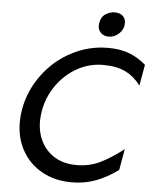

<svg xmlns="http://www.w3.org/2000/svg" viewBox="-61 -960 820 1025"><g transform="rotate(5 349.5 -448.0)"><path d="M379 -80Q313 -80 265 -108Q217 -136 191 -185.5Q165 -235 165 -297Q165 -320 170 -352Q183 -427 227 -489.5Q271 -552 335.5 -588.5Q400 -625 475 -625Q549 -625 596.5 -601Q644 -577 677 -532L697 -645Q657 -680 608.5 -699Q560 -718 494 -718Q390 -718 298 -669.5Q206 -621 144 -536.5Q82 -452 64 -351Q58 -315 58 -282Q58 -197 96 -129.5Q134 -62 203 -24Q272 14 361 14Q431 14 490.5 -8.5Q550 -31 609 -74L629 -187Q560 -134 503.5 -107Q447 -80 379 -80ZM434 -844Q433 -840 433 -833Q433 -809 449 -793.5Q465 -778 490 -778Q522 -778 546.5 -801.5Q571 -825 571 -857Q571 -882 555 -896Q539 -910 513 -910Q487 -910 463 -894.5Q439 -879 434 -844Z"/></g></svg>

Font: Geom
Style: Italic
Weight: 400
Italic angle: -10°
Version: Version 1.102